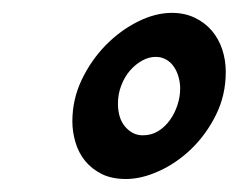

<svg xmlns="http://www.w3.org/2000/svg" viewBox="-20 -634 367 294"><path d="M198.7 -426.8Q211.9 -426.8 222.4 -433.3Q232.9 -439.9 240.2 -450.2Q247.6 -460.4 251.7 -473.1Q255.9 -485.8 255.9 -498.5Q255.9 -507.3 253.4 -516.1Q251 -524.9 246.3 -531.7Q241.7 -538.6 234.6 -542.7Q227.5 -546.9 218.3 -546.9Q208 -546.9 197.8 -541.3Q187.5 -535.6 179.2 -526.1Q170.9 -516.6 165.8 -503.4Q160.6 -490.2 160.6 -475.6Q160.6 -452.6 171.9 -439.7Q183.1 -426.8 198.7 -426.8ZM325.7 -523.9Q325.7 -488.3 310.8 -458.3Q295.9 -428.2 273.2 -406.2Q250.5 -384.3 223.6 -372.1Q196.8 -359.9 172.9 -359.9Q150.9 -359.9 135.5 -367.7Q120.1 -375.5 110.1 -387.9Q100.1 -400.4 95.5 -416.3Q90.8 -432.1 90.8 -448.2Q90.8 -481.9 105.2 -512Q119.6 -542 141.8 -564.7Q164.1 -587.4 190.9 -600.8Q217.8 -614.3 243.2 -614.3Q262.7 -614.3 278.1 -606.9Q293.5 -599.6 304.2 -587.2Q314.9 -574.7 320.3 -558.3Q325.7 -542 325.7 -523.9Z"/></svg>

Font: Gentium Basic
Style: Bold Italic
Weight: 700
Italic angle: -8°
Designer: J. Victor Gaultney and Annie Olsen
Foundry: SIL International
Version: Version 1.102; 2013; Maintenance release